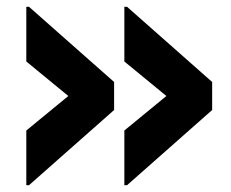

<svg xmlns="http://www.w3.org/2000/svg" viewBox="-20 -589 677 562"><path d="M344 -47V-207L467 -308L344 -409V-569H352L601 -349V-267L352 -47ZM57 -47V-207L180 -308L57 -409V-569H65L314 -349V-267L65 -47Z"/></svg>

Font: Kufam
Style: Bold
Weight: 700
Designer: Wael Morcos, Artur Schmal
Foundry: Original Type
Version: Version 1.300; ttfautohint (v1.8.3)